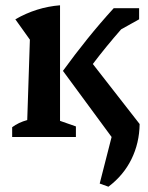

<svg xmlns="http://www.w3.org/2000/svg" viewBox="-20 -518 559 726"><path d="M26 0V-37Q50 -55 83 -64L93 -368L38 -445Q118 -491 207 -498V-61L267 -40V0ZM218 -250Q263 -312 310.5 -371Q358 -430 410 -487H506V-445L438 -407Q381 -342 331 -276L508 -49Q507 23 477 84Q447 145 390 188L357 176L402 0Z"/></svg>

Font: Piazzolla SemiBold
Style: Regular
Weight: 600
Designer: Juan Pablo del Peral
Foundry: Huerta Tipografica
Version: Version 1.330